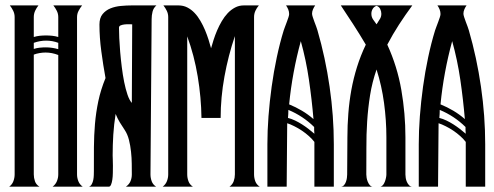

<svg xmlns="http://www.w3.org/2000/svg" viewBox="-20 -704 1862 724"><path d="M14.6 0Q25.9 -8.3 30.5 -20.8Q35.2 -33.2 35.2 -46.4V-639.6Q35.2 -652.3 29.8 -663.3Q24.4 -674.3 17.1 -683.6H125Q117.7 -674.3 112.5 -663.3Q107.4 -652.3 107.4 -639.6V-564.5Q118.7 -567.9 130.1 -569.1Q141.6 -570.3 153.8 -570.3Q165 -570.3 176.8 -569.1Q188.5 -567.9 199.7 -564.5V-639.6Q199.7 -652.3 194.1 -663.3Q188.5 -674.3 181.2 -683.6H289.6Q282.2 -674.3 276.4 -663.3Q270.5 -652.3 270.5 -639.6V-46.4Q270.5 -33.2 275.4 -20.8Q280.3 -8.3 292 0H178.2Q189.5 -8.3 194.6 -20.8Q199.7 -33.2 199.7 -46.4V-496.6Q175.8 -505.9 151.9 -505.9Q140.6 -505.9 129.2 -503.9Q117.7 -502 107.4 -498V-46.4Q107.4 -33.2 111.8 -20.5Q116.2 -7.8 128.9 0ZM199.7 -542.5Q177.7 -550.8 153.8 -550.8Q130.9 -550.8 107.4 -542.5V-519.5Q117.7 -522.9 129.6 -524.2Q141.6 -525.4 152.8 -525.4Q176.3 -525.4 199.7 -518.6Z M477.1 -46.4Q477.1 -64.5 476.8 -86.7Q476.6 -108.9 474.1 -131.8Q471.7 -154.8 466.3 -176.3Q460.9 -197.8 450.2 -213.9Q439.9 -229 431.4 -243.2Q422.9 -257.3 416 -274.4Q409.7 -234.9 407.2 -196Q404.8 -157.2 404.8 -117.7Q404.8 -113.3 405.3 -102.8Q405.8 -92.3 405.8 -79.1Q405.8 -65.9 405.5 -52Q405.3 -38.1 403.6 -26.6Q401.9 -15.1 398.7 -7.6Q395.5 0 390.1 0H315.4Q322.3 -2.4 326.2 -9.8Q330.1 -17.1 331.8 -25.9Q333.5 -34.7 333.7 -43.7Q334 -52.7 334 -59.1Q334 -105.5 334.2 -149.4Q334.5 -193.4 338.1 -236.6Q341.8 -279.8 350.8 -322.8Q359.9 -365.7 377.9 -409.7Q369.1 -457.5 362.1 -510Q355 -562.5 355 -611.3Q355 -636.2 366.7 -650.6Q378.4 -665 396.5 -672.4Q414.6 -679.7 436 -681.6Q457.5 -683.6 477.1 -683.6H569.8Q558.6 -673.8 555.2 -659.9Q551.8 -646 551.8 -631.8L547.4 -46.4Q547.4 -33.2 552 -20.5Q556.6 -7.8 568.8 0H454.6Q466.8 -8.3 471.9 -20.3Q477.1 -32.2 477.1 -46.4ZM478.5 -612.3Q474.1 -612.3 465.8 -612.5Q457.5 -612.8 449.2 -611.8Q440.9 -610.8 434.8 -608.2Q428.7 -605.5 428.7 -599.6Q428.7 -584.5 429.7 -560.8Q430.7 -537.1 433.1 -509Q435.5 -481 439.2 -451.2Q442.9 -421.4 448.2 -394.8Q453.6 -368.2 460.7 -347.2Q467.8 -326.2 477.1 -315.9Z M652.8 -683.6Q671.4 -683.6 686.5 -675.8Q701.7 -668 713.9 -655Q726.1 -642.1 735.8 -625.2Q745.6 -608.4 753.2 -590.3Q760.7 -572.3 766.4 -554.4Q772 -536.6 775.9 -522Q779.8 -536.1 785.4 -553.7Q791 -571.3 798.6 -589.1Q806.2 -606.9 816.2 -624Q826.2 -641.1 838.6 -654.3Q851.1 -667.5 866.2 -675.5Q881.3 -683.6 899.4 -683.6H956.1Q948.2 -674.3 943.1 -663.3Q938 -652.3 938 -639.6V-46.4Q938 -33.2 942.6 -20.5Q947.3 -7.8 959.5 0H845.2Q856.9 -8.3 861.3 -20.8Q865.7 -33.2 865.7 -46.4V-567.9Q840.8 -494.6 826.4 -415.5Q812 -336.4 812 -259.3H739.7Q738.8 -335.9 725.6 -415.5Q712.4 -495.1 686 -566.9V-46.4Q686 -33.2 690.7 -20.5Q695.3 -7.8 707.5 0H593.3Q604.5 -8.3 609.4 -20.8Q614.3 -33.2 614.3 -46.4V-639.6Q614.3 -652.3 608.9 -663.3Q603.5 -674.3 596.2 -683.6Z M1168.5 -683.6Q1163.6 -676.8 1160.2 -668.7Q1156.7 -660.6 1156.7 -652.3Q1156.7 -647.9 1159.4 -639.6Q1162.1 -631.3 1165.5 -622.1Q1168.9 -612.8 1172.4 -603.8Q1175.8 -594.7 1177.2 -589.4Q1207 -486.8 1222.9 -376.7Q1238.8 -266.6 1238.8 -160.2V0H1165.5V-168.9Q1157.2 -179.7 1145 -190.7Q1132.8 -201.7 1118.7 -211.2Q1104.5 -220.7 1089.8 -228Q1075.2 -235.4 1063 -239.3Q1063 -178.7 1062 -119.6Q1061 -60.5 1061 0H988.3V-160.2Q988.3 -210 992.4 -265.4Q996.6 -320.8 1004.4 -377.2Q1012.2 -433.6 1023.7 -487.8Q1035.2 -542 1049.8 -589.4Q1051.3 -594.2 1054.7 -603Q1058.1 -611.8 1061.5 -621.1Q1064.9 -630.4 1067.6 -638.4Q1070.3 -646.5 1070.3 -650.9Q1070.3 -660.2 1066.9 -668.5Q1063.5 -676.8 1058.6 -683.6ZM1162.1 -254.9Q1155.8 -329.1 1145 -403.1Q1134.3 -477.1 1114.3 -548.8Q1098.1 -489.7 1087.2 -430.4Q1076.2 -371.1 1070.3 -310.5Q1095.2 -300.3 1118.4 -286.6Q1141.6 -272.9 1162.1 -254.9ZM1067.4 -289.6Q1067.4 -273.9 1065.9 -259.3Q1079.6 -255.9 1092.8 -249.5Q1106 -243.2 1118.7 -235.1Q1131.3 -227.1 1143.1 -218Q1154.8 -209 1165.5 -199.7Q1164.6 -206.1 1164.6 -212.6Q1164.6 -219.2 1164.6 -225.1Q1122.6 -266.6 1067.4 -289.6Z M1399.9 -682.1Q1390.1 -678.7 1385.3 -670.4Q1380.4 -662.1 1380.4 -652.3Q1380.4 -640.1 1386.7 -630.9Q1393.1 -621.6 1399.9 -612.3Q1405.3 -621.6 1411.6 -630.9Q1418 -640.1 1418 -651.9Q1418 -661.1 1413.8 -669.9Q1409.7 -678.7 1399.9 -682.1ZM1440.4 -535.6Q1478 -453.6 1493.4 -364.7Q1508.8 -275.9 1508.8 -186.5V-45.9Q1508.8 -40 1510 -32.5Q1511.2 -24.9 1514.4 -17.8Q1517.6 -10.7 1522.5 -5.6Q1527.3 -0.5 1534.7 0H1414.6Q1420.4 -1.5 1424.6 -6.8Q1428.7 -12.2 1431.4 -19.3Q1434.1 -26.4 1435.5 -33.7Q1437 -41 1437 -45.9V-186.5Q1437 -250 1428.2 -315.4Q1419.4 -380.9 1399.9 -441.9Q1383.3 -394 1375.5 -345Q1367.7 -295.9 1364.5 -246.1Q1361.3 -196.3 1361.6 -146Q1361.8 -95.7 1361.3 -45.9Q1361.3 -41 1362.5 -33.4Q1363.8 -25.9 1366.7 -18.8Q1369.6 -11.7 1374 -6.3Q1378.4 -1 1384.8 0H1265.1Q1272.5 -0.5 1277.1 -5.6Q1281.7 -10.7 1284.4 -18.1Q1287.1 -25.4 1288.1 -33Q1289.1 -40.5 1289.1 -45.9L1290 -186.5Q1290 -231 1293.5 -275.9Q1296.9 -320.8 1304.9 -365Q1313 -409.2 1326.4 -451.9Q1339.8 -494.6 1359.4 -535.6Q1336.9 -573.7 1313.2 -610.4Q1289.6 -647 1265.1 -683.6H1534.7Q1508.3 -647.9 1484.6 -611.3Q1460.9 -574.7 1440.4 -535.6Z M1739.3 -683.6Q1734.4 -676.8 1731 -668.7Q1727.5 -660.6 1727.5 -652.3Q1727.5 -647.9 1730.2 -639.6Q1732.9 -631.3 1736.3 -622.1Q1739.7 -612.8 1743.2 -603.8Q1746.6 -594.7 1748 -589.4Q1777.8 -486.8 1793.7 -376.7Q1809.6 -266.6 1809.6 -160.2V0H1736.3V-168.9Q1728 -179.7 1715.8 -190.7Q1703.6 -201.7 1689.5 -211.2Q1675.3 -220.7 1660.6 -228Q1646 -235.4 1633.8 -239.3Q1633.8 -178.7 1632.8 -119.6Q1631.8 -60.5 1631.8 0H1559.1V-160.2Q1559.1 -210 1563.2 -265.4Q1567.4 -320.8 1575.2 -377.2Q1583 -433.6 1594.5 -487.8Q1606 -542 1620.6 -589.4Q1622.1 -594.2 1625.5 -603Q1628.9 -611.8 1632.3 -621.1Q1635.7 -630.4 1638.4 -638.4Q1641.1 -646.5 1641.1 -650.9Q1641.1 -660.2 1637.7 -668.5Q1634.3 -676.8 1629.4 -683.6ZM1732.9 -254.9Q1726.6 -329.1 1715.8 -403.1Q1705.1 -477.1 1685.1 -548.8Q1668.9 -489.7 1658 -430.4Q1647 -371.1 1641.1 -310.5Q1666 -300.3 1689.2 -286.6Q1712.4 -272.9 1732.9 -254.9ZM1638.2 -289.6Q1638.2 -273.9 1636.7 -259.3Q1650.4 -255.9 1663.6 -249.5Q1676.8 -243.2 1689.5 -235.1Q1702.1 -227.1 1713.9 -218Q1725.6 -209 1736.3 -199.7Q1735.4 -206.1 1735.4 -212.6Q1735.4 -219.2 1735.4 -225.1Q1693.4 -266.6 1638.2 -289.6Z"/></svg>

Font: XAYAX
Style: Regular
Weight: 400
Designer: Peter Wiegel
Foundry: Peter Wiegel
Version: Version 1.000 2009 initial release